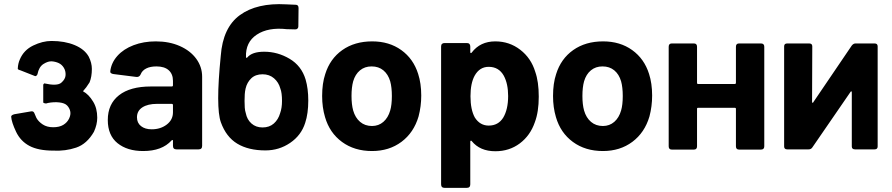

<svg xmlns="http://www.w3.org/2000/svg" viewBox="-20 -722 4309 928"><path d="M381 -281Q409 -266 430 -231Q450 -199 450 -153Q450 -120 434 -85Q400 -26 348 -8.5Q296 9 238 6Q165 6 122 -17Q79 -40 57.5 -85.5Q36 -131 34 -158Q34 -166 50 -170L132 -184Q143 -185 147 -173L156 -152Q166 -134 186.5 -120.5Q207 -107 237 -107Q267 -107 286 -118.5Q305 -130 314 -149Q323 -168 319.5 -184Q316 -200 304.5 -212Q293 -224 266.5 -227Q240 -230 210 -224Q208 -222 201 -222Q195 -222 189 -226Q189 -308 189 -312Q189 -315 194 -319Q256 -305 276 -322Q296 -339 297 -359Q298 -379 288.5 -394.5Q279 -410 264 -417Q249 -424 231 -425.5Q213 -427 190.5 -413Q168 -399 161 -363Q157 -354 150 -354L79 -382Q64 -386 66 -391Q67 -415 76 -435Q95 -480 140.5 -502Q186 -524 229 -524Q293 -524 341 -504Q389 -484 409 -448Q424 -418 424 -389Q424 -351 413 -324Q397 -298 381 -281Z M957 -351V-17Q957 0 940 0H833Q816 0 816 -17V-41Q816 -45 814 -45.5Q812 -46 809 -43Q763 8 672 8Q595 8 548 -30Q501 -68 501 -142Q501 -219 555 -261.5Q609 -304 709 -304H810Q816 -304 816 -310V-331Q816 -364 795.5 -382.5Q775 -401 736 -401Q706 -401 686.5 -391Q667 -381 660 -363Q654 -349 640 -350L529 -364Q521 -365 516.5 -368.5Q512 -372 513 -378Q518 -419 547.5 -452Q577 -485 625.5 -503.5Q674 -522 733 -522Q798 -522 849 -499.5Q900 -477 928.5 -438Q957 -399 957 -351ZM816 -179V-214Q816 -220 810 -220H739Q694 -220 668 -203Q642 -186 642 -155Q642 -128 661.5 -112.5Q681 -97 713 -97Q756 -97 786 -120Q816 -143 816 -179Z M1047 -452Q1057 -589 1139.5 -649Q1222 -709 1363 -701Q1379 -701 1409 -699Q1423 -699 1423 -683L1422 -594Q1422 -587 1417 -583Q1412 -579 1405 -580Q1391 -581 1366 -581Q1276 -591 1221 -554.5Q1166 -518 1169 -446Q1169 -443 1171 -442.5Q1173 -442 1175 -444Q1198 -472 1257 -472Q1322 -472 1379.5 -438Q1437 -404 1457 -338Q1470 -294 1470 -236Q1470 -173 1455 -128Q1436 -68 1382.5 -31.5Q1329 5 1263 5Q1181 5 1127 -27.5Q1073 -60 1047.5 -131Q1022 -202 1047 -452ZM1162 -234Q1162 -217 1163 -202Q1164 -187 1168 -175Q1174 -144 1195.5 -125Q1217 -106 1249 -106Q1282 -106 1303.5 -125Q1325 -144 1334 -175Q1343 -200 1343 -234Q1343 -274 1335 -294Q1327 -324 1304.5 -343.5Q1282 -363 1249 -363Q1215 -363 1194.5 -343.5Q1174 -324 1167 -294Q1164 -281 1163 -266.5Q1162 -252 1162 -234Z M1551 -156Q1537 -203 1537 -258Q1537 -319 1552 -364Q1575 -438 1634.5 -480Q1694 -522 1779 -522Q1861 -522 1919.5 -480Q1978 -438 2001 -365Q2016 -319 2016 -260Q2016 -208 2003 -159Q1980 -81 1920.5 -36.5Q1861 8 1778 8Q1693 8 1633 -36Q1573 -80 1551 -156ZM1866 -188Q1874 -215 1874 -258Q1874 -300 1866 -329Q1856 -363 1833 -382Q1810 -401 1776 -401Q1743 -401 1720 -382Q1697 -363 1687 -329Q1679 -300 1679 -258Q1679 -217 1687 -188Q1697 -153 1720.5 -133Q1744 -113 1778 -113Q1810 -113 1833 -133Q1856 -153 1866 -188Z M2584 -255Q2584 -181 2565 -131Q2543 -67 2492.5 -29Q2442 9 2374 9Q2300 9 2260 -40Q2258 -43 2255.5 -42Q2253 -41 2253 -37V169Q2253 186 2236 186H2129Q2112 186 2112 169V-497Q2112 -514 2129 -514H2236Q2253 -514 2253 -497V-470Q2253 -466 2255.5 -465.5Q2258 -465 2260 -468Q2301 -522 2374 -522Q2442 -522 2494.5 -481.5Q2547 -441 2567 -375Q2584 -327 2584 -255ZM2436 -258Q2436 -317 2415 -356Q2391 -399 2342 -399Q2298 -399 2274 -356Q2254 -319 2254 -257Q2254 -192 2275 -154Q2300 -115 2342 -115Q2388 -115 2412 -153Q2436 -193 2436 -258Z M2667 -156Q2653 -203 2653 -258Q2653 -319 2668 -364Q2691 -438 2750.5 -480Q2810 -522 2895 -522Q2977 -522 3035.5 -480Q3094 -438 3117 -365Q3132 -319 3132 -260Q3132 -208 3119 -159Q3096 -81 3036.5 -36.5Q2977 8 2894 8Q2809 8 2749 -36Q2689 -80 2667 -156ZM2982 -188Q2990 -215 2990 -258Q2990 -300 2982 -329Q2972 -363 2949 -382Q2926 -401 2892 -401Q2859 -401 2836 -382Q2813 -363 2803 -329Q2795 -300 2795 -258Q2795 -217 2803 -188Q2813 -153 2836.5 -133Q2860 -113 2894 -113Q2926 -113 2949 -133Q2972 -153 2982 -188Z M3552 -512H3658Q3674 -512 3674 -496V-15Q3674 1 3658 1H3552Q3537 1 3537 -15V-196Q3537 -201 3531 -201H3354Q3349 -201 3349 -196V-15Q3349 1 3334 1H3227Q3212 1 3212 -15V-496Q3212 -512 3227 -512H3334Q3349 -512 3349 -496V-322Q3349 -316 3354 -316H3531Q3537 -316 3537 -322V-496Q3537 -512 3552 -512Z M3785 -512H3891Q3906 -512 3906 -498L3905 -230Q3905 -226 3907.5 -225Q3910 -224 3911 -228L4097 -502Q4105 -512 4115 -512H4207Q4222 -512 4222 -498V-14Q4222 0 4207 0H4113Q4097 0 4097 -14V-276Q4097 -280 4095 -280.5Q4093 -281 4091 -278L3906 -9Q3900 0 3888 0H3785Q3770 0 3770 -14V-498Q3770 -512 3785 -512Z"/></svg>

Font: Barlow
Style: Bold
Weight: 700
Designer: Jeremy Tribby
Foundry: Jeremy Tribby
Version: Version 1.101 August 23, 2024